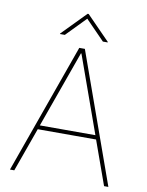

<svg xmlns="http://www.w3.org/2000/svg" viewBox="-98 -990 813 1059"><g transform="rotate(10 308.0 -460.0)"><path d="M32.7 0 292.6 -727.3H323.9L583.8 0H559.7L471.6 -245.7H144.9L56.8 0ZM463.8 -268.5 309.7 -698.9H306.8L152.7 -268.5ZM174.7 -784.1V-786.9L305.4 -920.5H311.1L441.8 -786.9V-784.1H414.8L308.2 -893.5L201.7 -784.1Z"/></g></svg>

Font: Inter P Thin
Style: Regular
Weight: 100
Designer: Rasmus Andersson
Foundry: rsms
Version: Version 3.018;git-588b23468